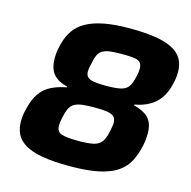

<svg xmlns="http://www.w3.org/2000/svg" viewBox="-104 -799 903 909"><g transform="rotate(15 348.0 -344.0)"><path d="M315 8Q234 8 180.5 -1.5Q127 -11 95.5 -30Q64 -49 51 -76Q38 -103 38 -137Q38 -150 39.5 -164.5Q41 -179 45 -194Q57 -248 78.5 -278.5Q100 -309 132 -325Q164 -341 206 -349V-353Q160 -364 137.5 -391Q115 -418 115 -469Q115 -488 118 -506Q121 -524 126 -542Q136 -580 156 -608.5Q176 -637 211 -656.5Q246 -676 298 -686Q350 -696 424 -696Q526 -696 585.5 -680Q645 -664 670.5 -633Q696 -602 696 -555Q696 -539 694 -524Q692 -509 688 -494Q678 -451 657.5 -422.5Q637 -394 606.5 -377Q576 -360 536 -353V-349Q567 -341 588.5 -328Q610 -315 621.5 -293.5Q633 -272 633 -235Q633 -222 631.5 -207Q630 -192 626 -174Q617 -132 599.5 -98Q582 -64 548.5 -40.5Q515 -17 458.5 -4.5Q402 8 315 8ZM322 -118Q369 -118 396 -123.5Q423 -129 437 -147.5Q451 -166 458 -203Q460 -215 462 -225Q464 -235 464 -242Q464 -264 453.5 -274Q443 -284 420 -287.5Q397 -291 358 -291Q322 -291 298.5 -288Q275 -285 260 -276.5Q245 -268 236.5 -250.5Q228 -233 222 -203Q220 -193 218.5 -183.5Q217 -174 217 -166Q217 -135 241 -126.5Q265 -118 322 -118ZM382 -404Q430 -404 455.5 -410Q481 -416 493 -434Q505 -452 512 -486Q515 -497 516 -507Q517 -517 517 -525Q517 -543 508 -553Q499 -563 477.5 -566Q456 -569 418 -569Q382 -569 359.5 -566Q337 -563 323 -554.5Q309 -546 301.5 -529.5Q294 -513 289 -486Q286 -475 284.5 -465Q283 -455 283 -448Q283 -430 292.5 -420.5Q302 -411 324 -407.5Q346 -404 382 -404Z"/></g></svg>

Font: Saira Thin
Style: Bold Italic
Weight: 700
Italic angle: -12°
Version: Version 1.101